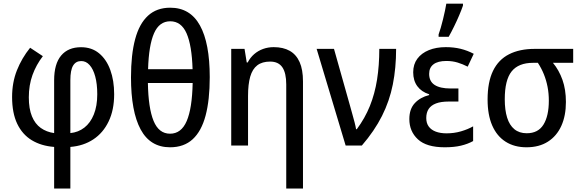

<svg xmlns="http://www.w3.org/2000/svg" viewBox="-20 -811 3236 1070"><path d="M147.9 -544.9 218.8 -498Q181.6 -449.7 161.1 -393.1Q140.6 -336.4 140.6 -268.6Q140.6 -205.1 158 -162.8Q175.3 -120.6 207.3 -97.9Q239.3 -75.2 281.7 -69.3V-363.3Q281.7 -455.1 320.8 -501.5Q359.9 -547.9 431.6 -547.9Q491.2 -547.9 532.2 -513.9Q573.2 -480 594.7 -421.1Q616.2 -362.3 616.2 -286.1Q616.2 -198.2 585.4 -134.3Q554.7 -70.3 500 -34.2Q445.3 2 372.1 7.8V239.7H281.7V7.8Q210 2.4 157.2 -29.5Q104.5 -61.5 75.9 -121.3Q47.4 -181.2 47.4 -270.5Q47.4 -351.1 74.2 -418.9Q101.1 -486.8 147.9 -544.9ZM432.1 -470.7Q402.8 -470.7 387.5 -445.6Q372.1 -420.4 372.1 -363.8V-69.3Q416.5 -73.7 450.2 -99.9Q483.9 -126 502.9 -173.1Q522 -220.2 522 -285.6Q522 -343.3 510.7 -384.8Q499.5 -426.3 479.2 -448.7Q459 -471.2 432.1 -470.7Z M1148.9 -380.9Q1148.9 -253.9 1125.7 -166.7Q1102.5 -79.6 1053.7 -34.9Q1004.9 9.8 927.7 9.8Q817.4 9.8 763.7 -89.8Q710 -189.5 710 -380.4Q710 -506.3 733.2 -592.8Q756.3 -679.2 804.9 -723.6Q853.5 -768.1 928.7 -768.1Q1039.6 -768.1 1094.2 -669.4Q1148.9 -570.8 1148.9 -380.9ZM927.7 -65.9Q990.2 -65.9 1020.5 -136.5Q1050.8 -207 1053.7 -348.6H804.2Q806.6 -208.5 835.9 -137.2Q865.2 -65.9 927.7 -65.9ZM928.7 -692.4Q867.7 -692.4 838.4 -625.5Q809.1 -558.6 805.2 -425.3H1053.2Q1049.3 -557.6 1019.8 -625Q990.2 -692.4 928.7 -692.4Z M1505.4 -548.3Q1558.1 -548.3 1594.5 -527.8Q1630.9 -507.3 1649.7 -465.1Q1668.5 -422.9 1668.5 -357.4V239.7H1575.2V-340.3Q1575.2 -404.3 1553.5 -436Q1531.7 -467.8 1485.4 -467.8Q1440.9 -467.8 1413.8 -447Q1386.7 -426.3 1374.5 -383.8Q1362.3 -341.3 1362.3 -276.4V0H1268.6V-538.6H1342.8L1355 -462.9H1360.4Q1374.5 -490.2 1396.5 -509.3Q1418.5 -528.3 1446.3 -538.3Q1474.1 -548.3 1505.4 -548.3Z M1744.6 -538.6H1841.3L1931.2 -219.7Q1937 -198.7 1943.6 -175Q1950.2 -151.4 1956.1 -129.2Q1961.9 -106.9 1964.4 -90.8H1968.3Q2013.7 -151.9 2041.3 -220.2Q2068.8 -288.6 2081.3 -367.4Q2093.8 -446.3 2093.8 -538.6H2187.5Q2187.5 -432.6 2169.2 -340.6Q2150.9 -248.5 2108.9 -165Q2066.9 -81.5 1996.6 0H1906.2Z M2534.7 -317.9V-245.1H2480.5Q2437.5 -245.1 2409.9 -234.6Q2382.3 -224.1 2368.9 -203.9Q2355.5 -183.6 2355.5 -153.3Q2355.5 -124.5 2369.4 -105.7Q2383.3 -86.9 2408.7 -77.4Q2434.1 -67.9 2468.3 -67.9Q2511.2 -67.9 2549.3 -79.1Q2587.4 -90.3 2616.7 -106.9V-24.9Q2586.9 -8.3 2548.8 0.7Q2510.7 9.8 2458.5 9.8Q2356.9 9.8 2309.1 -34.4Q2261.2 -78.6 2261.2 -147.5Q2261.2 -203.6 2291.7 -236.3Q2322.3 -269 2371.6 -281.2V-285.6Q2328.6 -299.3 2305.7 -330.6Q2282.7 -361.8 2282.7 -408.2Q2282.7 -452.6 2305.9 -483.9Q2329.1 -515.1 2370.1 -531.7Q2411.1 -548.3 2464.4 -548.3Q2508.8 -548.3 2546.6 -539.1Q2584.5 -529.8 2620.1 -511.2L2586.4 -439.5Q2559.1 -453.6 2530.3 -462.4Q2501.5 -471.2 2467.8 -471.2Q2419.9 -471.2 2395.8 -452.6Q2371.6 -434.1 2371.6 -399.4Q2371.6 -357.4 2402.3 -337.6Q2433.1 -317.9 2490.2 -317.9ZM2424.3 -606V-619.1Q2429.7 -633.8 2436.3 -656.2Q2442.9 -678.7 2449 -703.9Q2455.1 -729 2460 -752Q2464.8 -774.9 2467.3 -790.5H2560.1V-779.8Q2551.8 -755.4 2538.8 -725.1Q2525.9 -694.8 2510.7 -663.8Q2495.6 -632.8 2480.5 -606Z M3133.8 -242.7Q3133.8 -166 3108.2 -109.4Q3082.5 -52.7 3033.4 -21.5Q2984.4 9.8 2914.1 9.8Q2846.7 9.8 2797.9 -21.2Q2749 -52.2 2723.1 -111.6Q2697.3 -170.9 2697.3 -256.3Q2697.3 -353.5 2727.5 -416Q2757.8 -478.5 2816.7 -508.5Q2875.5 -538.6 2960 -538.6H3174.3V-460.9H3061.5Q3095.2 -420.4 3114.5 -366.2Q3133.8 -312 3133.8 -242.7ZM2793 -257.8Q2793 -197.8 2806.2 -155.5Q2819.3 -113.3 2846.7 -90.8Q2874 -68.4 2915.5 -68.4Q2979 -68.4 3008.8 -116.7Q3038.6 -165 3038.6 -250Q3038.6 -290.5 3031.5 -327.1Q3024.4 -363.8 3011 -397Q2997.6 -430.2 2977.5 -460.9H2950.7Q2869.6 -460.9 2831.3 -413.1Q2793 -365.2 2793 -257.8Z"/></svg>

Font: Open Sans SemiCondensed Medium
Style: Regular
Weight: 500
Width: 4
Designer: Monotype Design Team
Foundry: Monotype Imaging Inc.
Version: Version 3.000